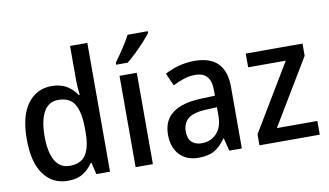

<svg xmlns="http://www.w3.org/2000/svg" viewBox="-77 -1029 1914 1116"><g transform="rotate(-10 880.0 -471.0)"><path d="M242 -83Q152 -83 99.5 -154Q47 -225 47 -362Q47 -499 100 -570.5Q153 -642 242 -642Q295 -642 331 -620Q367 -598 390 -563H395Q393 -581 391 -605Q389 -629 389 -648V-853H491V-93H410L394 -162H389Q366 -127 331 -105Q296 -83 242 -83ZM267 -167Q334 -167 362.5 -211Q391 -255 391 -343V-364Q391 -459 363.5 -507.5Q336 -556 266 -556Q209 -556 180.5 -504.5Q152 -453 152 -361Q152 -267 181 -217Q210 -167 267 -167Z M744 -93H642V-632H744ZM849 -849Q835 -830 809 -801.5Q783 -773 754 -745Q725 -717 702 -699H634V-711Q658 -743 685 -784Q712 -825 730 -859H849Z M1085 -642Q1269 -642 1269 -457V-93H1195L1176 -168H1173Q1142 -124 1106.5 -103.5Q1071 -83 1012 -83Q943 -83 901.5 -126.5Q860 -170 860 -246Q860 -411 1086 -419L1168 -422V-453Q1168 -510 1144.5 -535.5Q1121 -561 1077 -561Q1042 -561 1009 -550.5Q976 -540 943 -523L910 -597Q946 -617 991 -629.5Q1036 -642 1085 -642ZM1105 -351Q1028 -348 996.5 -321Q965 -294 965 -246Q965 -203 987 -183Q1009 -163 1045 -163Q1098 -163 1133 -199Q1168 -235 1168 -304V-354Z M1729 -93H1373V-158L1609 -551H1387V-632H1722V-560L1490 -174H1729Z"/></g></svg>

Font: Noto Sans Telugu UI SemiCondensed Medium
Style: Regular
Weight: 500
Width: 4
Designer: Jelle Bosma - Monotype Design Team
Foundry: Monotype Imaging Inc.
Version: Version 2.005; ttfautohint (v1.8.4.7-5d5b)